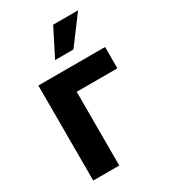

<svg xmlns="http://www.w3.org/2000/svg" viewBox="-184 -837 817 926"><g transform="rotate(-30 224.0 -374.0)"><path d="M427.7 -529.3V-410.6H201.2V0H56.2V-529.3ZM187.5 -595.2 264.6 -747.6H403.3L289.6 -595.2Z"/></g></svg>

Font: Inter 24pt
Style: Bold
Weight: 700
Designer: Rasmus Andersson
Foundry: rsms
Version: Version 4.001;git-66647c0bb